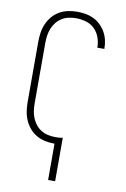

<svg xmlns="http://www.w3.org/2000/svg" viewBox="-103 -802 705 1077"><g transform="rotate(10 250.0 -264.0)"><path d="M250 215V8H247Q221 8 195 2.5Q169 -3 146.5 -16Q124 -29 107 -49Q90 -69 79.5 -93Q69 -117 65 -143Q61 -169 61 -195V-540Q61 -566 65 -592Q69 -618 79.5 -642Q90 -666 107 -686Q124 -706 146.5 -719Q169 -732 195 -737.5Q221 -743 247 -743Q271 -743 295 -739Q319 -735 341 -724.5Q363 -714 380.5 -697Q398 -680 410 -659Q422 -638 427.5 -614.5Q433 -591 433 -567V-564H393V-566Q393 -595 383 -622.5Q373 -650 352.5 -670Q332 -690 304 -698Q276 -706 247 -706Q226 -706 205.5 -701.5Q185 -697 167 -686Q149 -675 136 -658.5Q123 -642 115 -622.5Q107 -603 104 -582Q101 -561 101 -540V-195Q101 -174 104 -153Q107 -132 115 -112.5Q123 -93 136 -76.5Q149 -60 167 -49Q185 -38 205.5 -33.5Q226 -29 247 -29Q258 -29 268.5 -29.5Q279 -30 290 -33V215Z"/></g></svg>

Font: Iosevka Curly Extralight
Style: Regular
Weight: 200
Monospace: yes
Designer: Belleve Invis
Foundry: Belleve Invis
Version: Version 22.1.2; ttfautohint (v1.8.4)